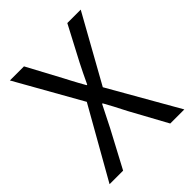

<svg xmlns="http://www.w3.org/2000/svg" viewBox="-204 -856 979 979"><g transform="rotate(-45 286.0 -366.5)"><path d="M16.6 0 231.4 -378.9 31.2 -733.4H132.8L233.4 -545.9Q239.3 -534.2 250 -514.2Q260.7 -494.1 270.5 -476.1Q280.3 -458 291 -439.5H294.9Q323.2 -500 346.7 -545.9L445.3 -733.4H542L341.8 -374L555.7 0H454.1L345.7 -198.2Q307.6 -273.4 283.2 -316.4H279.3Q256.8 -271.5 219.7 -198.2L114.3 0Z"/></g></svg>

Font: irohakakuC Regular
Style: Regular
Weight: 400
Designer: [Source Han Sans]
Ryoko NISHIZUKA Ë•øÂ°öÊ∂ºÂ≠ê (kana & ideographs); Paul D. Hunt (Latin, Greek & Cyrillic); Wenlong ZHAN
Version: Version 1.001.20160904